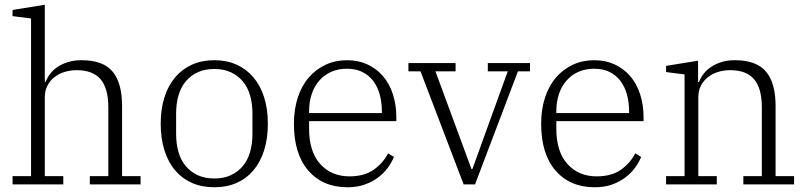

<svg xmlns="http://www.w3.org/2000/svg" viewBox="-20 -778 3404 810"><path d="M33 -35H111V-700L33 -710V-736L169 -758V-433H173Q179 -450 191.5 -466.5Q204 -483 222.5 -495.5Q241 -508 266.5 -516Q292 -524 324 -524Q415 -524 455 -476Q495 -428 495 -331V-35H573V0H359V-35H437V-325Q437 -406 404 -444Q371 -482 304 -482Q278 -482 254 -475Q230 -468 211 -453.5Q192 -439 180.5 -417.5Q169 -396 169 -367V-35H247V0H33Z M884 -25Q924 -25 954 -39Q984 -53 1004.5 -77.5Q1025 -102 1035 -136.5Q1045 -171 1045 -213V-299Q1045 -341 1035 -375.5Q1025 -410 1004.5 -434.5Q984 -459 954 -473Q924 -487 884 -487Q844 -487 814 -473Q784 -459 763.5 -434.5Q743 -410 733 -375.5Q723 -341 723 -299V-213Q723 -171 733 -136.5Q743 -102 763.5 -77.5Q784 -53 814 -39Q844 -25 884 -25ZM884 12Q832 12 790.5 -6Q749 -24 719.5 -58.5Q690 -93 674 -143Q658 -193 658 -256Q658 -319 674 -368.5Q690 -418 719.5 -452.5Q749 -487 790.5 -505.5Q832 -524 884 -524Q936 -524 977.5 -505.5Q1019 -487 1048.5 -452.5Q1078 -418 1094 -368.5Q1110 -319 1110 -256Q1110 -193 1094 -143Q1078 -93 1048.5 -58.5Q1019 -24 977.5 -6Q936 12 884 12Z M1446 12Q1342 12 1281 -58Q1220 -128 1220 -256Q1220 -317 1236.5 -367Q1253 -417 1283 -451.5Q1313 -486 1354 -505Q1395 -524 1444 -524Q1492 -524 1530.5 -506Q1569 -488 1596 -456.5Q1623 -425 1637.5 -380.5Q1652 -336 1652 -284V-267H1284V-235Q1284 -138 1331 -86Q1378 -34 1454 -34Q1517 -34 1556.5 -62Q1596 -90 1617 -131L1642 -116Q1632 -92 1615 -69Q1598 -46 1573.5 -28Q1549 -10 1517.5 1Q1486 12 1446 12ZM1284 -301H1591V-307Q1591 -346 1582 -379Q1573 -412 1554.5 -436.5Q1536 -461 1508.5 -474.5Q1481 -488 1444 -488Q1407 -488 1377.5 -475Q1348 -462 1327 -438Q1306 -414 1295 -381Q1284 -348 1284 -308Z M1754 -477H1703V-512H1902V-477H1817L1969 -65H1973L2122 -477H2038V-512H2216V-477H2165L1984 0H1936Z M2489 12Q2385 12 2324 -58Q2263 -128 2263 -256Q2263 -317 2279.5 -367Q2296 -417 2326 -451.5Q2356 -486 2397 -505Q2438 -524 2487 -524Q2535 -524 2573.5 -506Q2612 -488 2639 -456.5Q2666 -425 2680.5 -380.5Q2695 -336 2695 -284V-267H2327V-235Q2327 -138 2374 -86Q2421 -34 2497 -34Q2560 -34 2599.5 -62Q2639 -90 2660 -131L2685 -116Q2675 -92 2658 -69Q2641 -46 2616.5 -28Q2592 -10 2560.5 1Q2529 12 2489 12ZM2327 -301H2634V-307Q2634 -346 2625 -379Q2616 -412 2597.5 -436.5Q2579 -461 2551.5 -474.5Q2524 -488 2487 -488Q2450 -488 2420.5 -475Q2391 -462 2370 -438Q2349 -414 2338 -381Q2327 -348 2327 -308Z M2790 -35H2868V-464L2790 -474V-500L2925 -522V-432H2929Q2935 -449 2947.5 -465.5Q2960 -482 2979 -495Q2998 -508 3023 -516Q3048 -524 3080 -524Q3171 -524 3211.5 -476Q3252 -428 3252 -331V-35H3330V0H3116V-35H3194V-325Q3194 -406 3161 -444Q3128 -482 3061 -482Q3035 -482 3011 -475Q2987 -468 2968 -453.5Q2949 -439 2937.5 -417.5Q2926 -396 2926 -367V-35H3004V0H2790Z"/></svg>

Font: IBM Plex Serif Light
Style: Regular
Weight: 300
Designer: Mike Abbink, Paul van der Laan, Pieter van Rosmalen
Foundry: Bold Monday
Version: Version 3.001